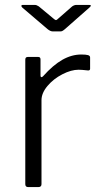

<svg xmlns="http://www.w3.org/2000/svg" viewBox="-20 -762 412 782"><path d="M83 -12V-519Q83 -530 93 -530H136Q145 -530 145 -520V-454Q145 -449 148 -448Q151 -447 155 -451Q196 -497 234 -518.5Q272 -540 311 -540Q330 -540 338.5 -537.5Q347 -535 347 -528V-482Q347 -475 339 -475Q312 -478 300 -478Q270 -478 234 -459.5Q198 -441 173.5 -412Q149 -383 149 -354V-12Q149 0 136 0H95Q83 0 83 -12ZM291 -742H343Q350 -742 350 -739Q350 -736 344 -731L244 -643Q242 -642 237.5 -638Q233 -634 226 -634H195Q185 -634 173 -644L71 -731Q67 -735 67 -738Q67 -742 74 -742H121Q126 -742 129.5 -740.5Q133 -739 138 -736L197 -687Q205 -680 208 -680Q211 -680 218 -687L274 -736Q283 -742 291 -742Z"/></svg>

Font: Libre Franklin Light
Style: Regular
Weight: 300
Designer: Pablo Impallari, Rodrigo Fuenzalida
Foundry: Impallari Type
Version: Version 1.002; ttfautohint (v1.5)